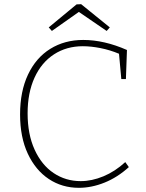

<svg xmlns="http://www.w3.org/2000/svg" viewBox="-20 -891 696 918"><path d="M596 -92Q542 -43 480 -18Q418 7 357 7Q277 7 213.5 -35Q150 -77 113 -156Q76 -235 76 -344Q76 -454 114 -534.5Q152 -615 220.5 -657.5Q289 -700 378 -700Q478 -700 587 -652L582 -513H560L549 -634Q506 -652 460.5 -661Q415 -670 376 -670Q298 -670 238 -631Q178 -592 145 -519.5Q112 -447 112 -349Q112 -249 145.5 -175.5Q179 -102 236.5 -63.5Q294 -25 366 -25Q419 -25 474.5 -48Q530 -71 579 -116ZM368 -871 505 -760 490 -743 357 -834 228 -743 213 -760 346 -870Z"/></svg>

Font: Bitter Pro ExtraLight
Style: Regular
Weight: 275
Designer: Sol Matas, and Bitter project Authors
Foundry: Sol Matas
Version: Version 1.010